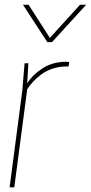

<svg xmlns="http://www.w3.org/2000/svg" viewBox="-20 -800 388 820"><path d="M261.2 -536.1 275.9 -535.2 272.9 -516.1H264.2Q232.9 -516.1 204.8 -506.8Q176.8 -497.6 156 -481.9Q135.3 -466.3 121.1 -450.9Q106.9 -435.5 96.2 -418.9L41 0H21L75.2 -412.1L85 -529.8H101.1L96.2 -443.8Q119.6 -481.4 162.8 -508.8Q206.1 -536.1 261.2 -536.1ZM78.1 -779.8H102.1L192.9 -638.2L321.8 -779.8H348.1L202.1 -620.1H182.1Z"/></svg>

Font: Cooper Hewitt
Style: Thin Italic
Weight: 702
Designer: Village Type and Design LLC
Foundry: Cooper Hewitt Smithsonian Design Museum
Version: 1.000